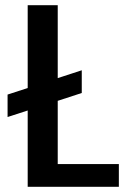

<svg xmlns="http://www.w3.org/2000/svg" viewBox="-20 -715 484 735"><path d="M435 -87V0H86V-292L9 -267V-353L86 -378V-695H201V-416L293 -446V-359L201 -329V-87Z"/></svg>

Font: Poppins-Tabular Medium
Style: Regular
Weight: 500
Designer: Ninad Kale (Devanagari), Jonny Pinhorn (Latin)
Foundry: Indian Type Foundry
Version: Version 4.004